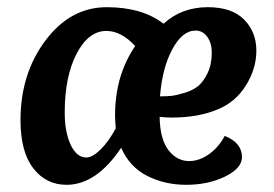

<svg xmlns="http://www.w3.org/2000/svg" viewBox="-20 -504 761 534"><path d="M569 -358Q569 -384 556.5 -401.5Q544 -419 524 -419Q487 -419 459 -366.5Q431 -314 425 -236Q444 -236 457.5 -237.5Q471 -239 494 -246Q517 -253 531.5 -265Q546 -277 557.5 -301Q569 -325 569 -358ZM300 -183Q300 -294 356 -376Q317 -418 276 -418Q226 -418 193 -354.5Q160 -291 160 -191Q160 -137 176.5 -101.5Q193 -66 220 -66Q237 -66 259.5 -88Q282 -110 302 -147Q300 -169 300 -183ZM424 -179Q425 -117 448.5 -86.5Q472 -56 506 -56Q534 -56 561 -75Q588 -94 605 -126Q653 -107 653 -67Q653 -36 606 -13Q559 10 498 10Q438 10 389 -15Q340 -40 317 -93Q248 10 165 10Q108 10 72.5 -36Q37 -82 37 -170Q37 -299 106.5 -391.5Q176 -484 277 -484Q375 -484 435 -438Q485 -484 558 -484Q625 -484 659 -449.5Q693 -415 693 -363Q693 -313 664 -266.5Q635 -220 586 -200Q532 -177 457 -177Q442 -177 424 -179Z"/></svg>

Font: Overlock
Style: Bold Italic
Weight: 700
Designer: Dario Muhafara
Foundry: Dario Manuel Muhafara
Version: Version 1.002